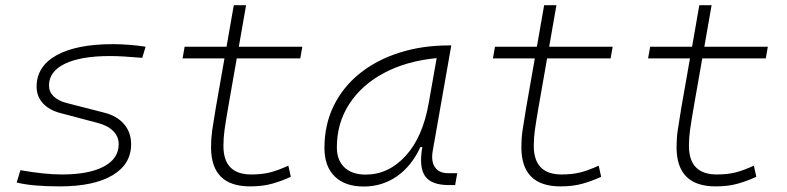

<svg xmlns="http://www.w3.org/2000/svg" viewBox="-20 -694 2970 725"><path d="M205.6 9.8Q100.1 9.8 43 -4.9L57.1 -51.3Q149.4 -35.2 213.4 -35.2Q315.9 -35.2 372.1 -65.2Q428.2 -95.2 428.2 -149.4Q428.2 -178.2 407.7 -199Q387.2 -219.7 350.1 -229.5L206.1 -267.6Q164.6 -278.8 141.4 -304.7Q118.2 -330.6 118.2 -366.7Q118.2 -443.4 193.6 -485.4Q269 -527.3 406.7 -527.3Q434.1 -527.3 466.3 -524.9Q498.5 -522.5 529.8 -517.6L517.1 -475.6Q439 -482.4 396 -482.4Q285.6 -482.4 225.3 -453.4Q165 -424.3 165 -371.1Q165 -347.2 182.4 -330.3Q199.7 -313.5 231 -305.2L372.1 -269Q421.4 -256.8 448.2 -225.6Q475.1 -194.3 475.1 -149.4Q475.1 -73.7 404.5 -32Q334 9.8 205.6 9.8Z M924.3 9.8Q776.9 9.8 776.9 -138.2Q776.9 -170.9 781.2 -201.7Q785.6 -232.4 794.9 -287.1L827.6 -473.6H669.4L677.2 -517.6H835.4L862.8 -674.3H909.2L881.8 -517.6H1121.6L1113.8 -473.6H874L841.3 -287.1Q832 -232.9 827.9 -203.6Q823.7 -174.3 823.7 -143.1Q823.7 -35.2 928.7 -35.2Q967.8 -35.2 997.8 -42.5Q1027.8 -49.8 1068.8 -68.4L1078.1 -26.4Q1045.4 -11.2 1008.8 -0.7Q972.2 9.8 924.3 9.8Z M1353.5 10.3Q1282.7 10.3 1243.9 -27.8Q1205.1 -65.9 1205.1 -135.3Q1205.1 -223.1 1240.2 -294.7Q1275.4 -366.2 1338.9 -417Q1402.3 -467.8 1488.3 -495.1Q1574.2 -522.5 1675.3 -522.5H1684.1L1614.3 -126Q1606.9 -85.4 1622.3 -62.7Q1637.7 -40 1672.4 -40H1706.5L1698.7 4.9H1675.8Q1607.9 4.9 1584.7 -29.5Q1561.5 -64 1574.7 -138.7H1567.4Q1534.2 -66.9 1478.8 -28.3Q1423.3 10.3 1353.5 10.3ZM1360.8 -34.7Q1446.8 -34.7 1511.7 -105.5Q1576.7 -176.3 1599.1 -306.2L1628.9 -474.6Q1513.7 -463.4 1429.2 -418Q1344.7 -372.6 1298.3 -300.5Q1252 -228.5 1252 -137.7Q1252 -88.9 1280.8 -61.8Q1309.6 -34.7 1360.8 -34.7Z M2096.2 9.8Q1948.7 9.8 1948.7 -138.2Q1948.7 -170.9 1953.1 -201.7Q1957.5 -232.4 1966.8 -287.1L1999.5 -473.6H1841.3L1849.1 -517.6H2007.3L2034.7 -674.3H2081.1L2053.7 -517.6H2293.5L2285.6 -473.6H2045.9L2013.2 -287.1Q2003.9 -232.9 1999.8 -203.6Q1995.6 -174.3 1995.6 -143.1Q1995.6 -35.2 2100.6 -35.2Q2139.6 -35.2 2169.7 -42.5Q2199.7 -49.8 2240.7 -68.4L2250 -26.4Q2217.3 -11.2 2180.7 -0.7Q2144 9.8 2096.2 9.8Z M2682.1 9.8Q2534.7 9.8 2534.7 -138.2Q2534.7 -170.9 2539.1 -201.7Q2543.5 -232.4 2552.7 -287.1L2585.4 -473.6H2427.2L2435.1 -517.6H2593.3L2620.6 -674.3H2667L2639.6 -517.6H2879.4L2871.6 -473.6H2631.8L2599.1 -287.1Q2589.8 -232.9 2585.7 -203.6Q2581.5 -174.3 2581.5 -143.1Q2581.5 -35.2 2686.5 -35.2Q2725.6 -35.2 2755.6 -42.5Q2785.6 -49.8 2826.7 -68.4L2835.9 -26.4Q2803.2 -11.2 2766.6 -0.7Q2730 9.8 2682.1 9.8Z"/></svg>

Font: Cascadia Mono PL ExtraLight
Style: Italic
Weight: 200
Italic angle: -10°
Monospace: yes
Designer: Aaron Bell
Foundry: Saja Typeworks
Version: Version 2404.023; ttfautohint (v1.8.4)